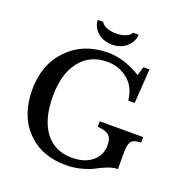

<svg xmlns="http://www.w3.org/2000/svg" viewBox="-155 -1026 1115 1171"><g transform="rotate(20 402.5 -440.5)"><path d="M424 -670Q312 -670 247 -587.5Q182 -505 182 -360Q182 -210 244 -128Q306 -46 418 -46Q501 -46 549.5 -86.5Q598 -127 598 -192Q598 -236 576 -255.5Q554 -275 503 -277V-313H785V-277Q740 -277 723.5 -258.5Q707 -240 707 -190V-77Q677 -77 642.5 -63.5Q608 -50 579 -34Q550 -18 501.5 -4.5Q453 9 399 9Q240 9 145 -89.5Q50 -188 50 -354Q50 -519 150.5 -621.5Q251 -724 410 -724Q515 -724 623 -657L641 -714H680L665 -491H623Q615 -576 558 -623Q501 -670 424 -670ZM509 -890H546Q542 -841 504.5 -809.5Q467 -778 413 -778Q357 -778 319.5 -810Q282 -842 280 -890H316Q324 -872 350.5 -861Q377 -850 412 -850Q447 -850 474 -861Q501 -872 509 -890Z"/></g></svg>

Font: Kolar Light
Style: Regular
Weight: 300
Designer: Ramakrishna Saiteja (Kannada); Shiva Nallaperumal (Latin)
Foundry: Indian Type Foundry
Version: Version 1.001;PS 1.0;hotconv 1.0.88;makeotf.lib2.5.647800